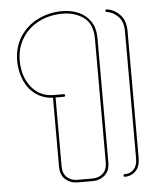

<svg xmlns="http://www.w3.org/2000/svg" viewBox="-55 -836 721 892"><g transform="rotate(-5 305.0 -389.5)"><path d="M271 10Q238 10 214.5 -10.5Q191 -31 191 -71V-392Q146 -394 112 -418Q78 -442 59.5 -483Q41 -524 40 -575Q40 -639 70 -687Q100 -735 152.5 -762Q205 -789 269 -789Q310 -789 344.5 -774Q379 -759 400 -728Q421 -697 421 -648V-71Q421 -31 397.5 -10.5Q374 10 341 10ZM469 -773Q469 -779 475 -779Q509 -775 536 -747.5Q563 -720 563 -671V-78Q563 -39 542.5 -18Q522 3 492 3Q486 3 486 -3Q486 -9 492 -9Q518 -9 534.5 -26.5Q551 -44 551 -78V-671Q551 -715 527.5 -739Q504 -763 475 -767Q469 -767 469 -773ZM52 -575Q53 -500 92.5 -452Q132 -404 197 -404H242Q248 -404 248 -398Q248 -392 242 -392H203V-71Q203 -37 222.5 -19.5Q242 -2 271 -2H341Q370 -2 389.5 -19.5Q409 -37 409 -71V-648Q409 -716 368.5 -746.5Q328 -777 269 -777Q207 -777 157.5 -751.5Q108 -726 80 -680.5Q52 -635 52 -575Z"/></g></svg>

Font: Moirai One
Style: Regular
Weight: 400
Designer: Jiyeon Park
Foundry: JAMO
Version: Version 1.000; ttfautohint (v1.8.4.7-5d5b);gftools[0.9.29]